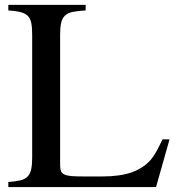

<svg xmlns="http://www.w3.org/2000/svg" viewBox="-20 -758 721 778"><path d="M667 -193.4 612.3 0H13.7V-20.5Q43.9 -22.5 63 -27.3Q82 -32.2 92.3 -43Q102.5 -53.7 106.4 -72.3Q110.4 -90.8 110.4 -120.1V-616.2Q110.4 -645.5 106.9 -664.1Q103.5 -682.6 92.8 -693.4Q82 -704.1 63 -709Q43.9 -713.9 13.7 -715.8V-738.3H327.1V-715.8Q293.9 -713.9 273.4 -709.5Q252.9 -705.1 242.2 -693.8Q231.4 -682.6 227.5 -664.1Q223.6 -645.5 223.6 -616.2V-88.9Q223.6 -74.2 227.1 -64.9Q230.5 -55.7 241.2 -50.8Q252 -45.9 270.5 -44.4Q289.1 -43 320.3 -43H394.5Q465.8 -43 513.2 -59.6Q560.5 -76.2 590.8 -110.4Q602.5 -124 613.8 -144.5Q625 -165 638.7 -193.4Z"/></svg>

Font: Jomolhari
Style: Regular
Weight: 400
Designer: Christopher J. Fynn
Foundry: Christopher  J.  Fynn (Karma Drubgy¸ Tenzin).
Version: Version 1.000